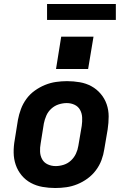

<svg xmlns="http://www.w3.org/2000/svg" viewBox="-20 -935 640 963"><path d="M257 8Q225 8 193.5 2.5Q162 -3 135 -17.5Q108 -32 88.5 -55.5Q69 -79 59 -108Q49 -137 48.5 -169Q48 -201 54 -234L70 -334Q75 -361 85 -388Q95 -415 112.5 -439Q130 -463 154.5 -480.5Q179 -498 206 -509Q233 -520 261 -524Q289 -528 316 -528Q349 -528 380.5 -522.5Q412 -517 438.5 -502.5Q465 -488 485 -464.5Q505 -441 515 -412Q525 -383 525 -351Q525 -319 520 -286L503 -186Q499 -159 489 -132Q479 -105 461 -81Q443 -57 419 -39.5Q395 -22 368 -11Q341 0 313 4Q285 8 257 8ZM259 -102Q279 -102 299.5 -108.5Q320 -115 336 -130Q352 -145 361 -164.5Q370 -184 373 -204L390 -304Q393 -325 392 -346Q391 -367 381.5 -384Q372 -401 354 -409.5Q336 -418 315 -418Q295 -418 274.5 -411.5Q254 -405 237.5 -390Q221 -375 212.5 -355.5Q204 -336 200 -316L184 -216Q180 -195 181 -174Q182 -153 191.5 -136Q201 -119 219.5 -110.5Q238 -102 259 -102ZM261 -589 287 -751H449L422 -589ZM561 -835H216V-915H561Z"/></svg>

Font: Iosevka SS04 XBd Ex
Style: Italic
Weight: 800
Width: 7
Italic angle: -9°
Monospace: yes
Designer: Belleve Invis
Foundry: Belleve Invis
Version: Version 19.0.0; ttfautohint (v1.8.4)